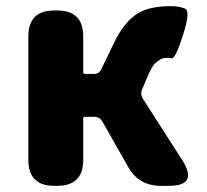

<svg xmlns="http://www.w3.org/2000/svg" viewBox="-20 -603 672 623"><path d="M156 0Q72 0 72 -84V-485Q72 -569 156 -569H166Q250 -569 250 -485V-368Q250 -363 255 -363H285Q301 -363 308 -377L350 -464Q384 -534 428 -560Q466 -583 534 -583Q562 -583 580.5 -575Q599 -567 574 -490Q549 -411 537 -414Q532 -415 520 -415Q508 -415 501 -410.5Q494 -406 485 -399.5Q476 -393 461 -360L442 -315Q434 -298 444 -282L571 -84Q625 0 528 0H501Q431 0 396 -61L312 -209Q303 -224 286 -224H255Q250 -224 250 -219V-84Q250 0 166 0Z"/></svg>

Font: Resource Han Rounded KR Heavy
Style: Regular
Weight: 900
Designer: Cyano Hao (round all glyphs); Ryoko NISHIZUKA 西塚涼子 (kana, bopomofo & ideographs); Paul D. Hunt (Latin, Greek & Cyrillic)
Foundry: Cyano Hao
Version: 0.990